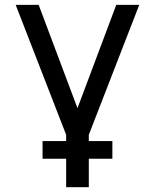

<svg xmlns="http://www.w3.org/2000/svg" viewBox="-20 -567 642 795"><path d="M253.9 208H347.7V90.3H445.3V17.1H347.7V-8.8L556.6 -546.9H461.4L300.8 -119.1L140.1 -546.9H44.9L253.9 -8.8V17.1H156.2V90.3H253.9Z"/></svg>

Font: Hack
Style: Regular
Weight: 400
Monospace: yes
Designer: Christopher Simpkins
Foundry: Christopher Simpkins
Version: Version 2.010